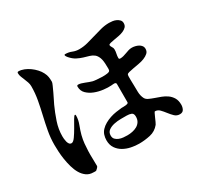

<svg xmlns="http://www.w3.org/2000/svg" viewBox="-168 -997 1336 1273"><g transform="rotate(-30 500.0 -360.0)"><path d="M227 53Q222 55 216.5 54.5Q211 54 205 54Q175 54 153.5 38.5Q132 23 117.5 -1.5Q103 -26 94 -57.5Q85 -89 80 -121Q75 -153 73.5 -182.5Q72 -212 72 -233Q72 -286 81.5 -337.5Q91 -389 103 -440Q115 -491 124.5 -542.5Q134 -594 134 -647Q134 -663 128.5 -678.5Q123 -694 117 -708.5Q111 -723 105.5 -737Q100 -751 100 -765Q100 -775 109 -775Q129 -775 150.5 -766.5Q172 -758 191.5 -744Q211 -730 227 -712.5Q243 -695 252 -677Q262 -658 264.5 -641.5Q267 -625 267 -604Q267 -598 258.5 -579Q250 -560 239.5 -537.5Q229 -515 218.5 -494.5Q208 -474 204 -465Q182 -417 164 -363.5Q146 -310 146 -256Q146 -248 147 -236.5Q148 -225 151 -213.5Q154 -202 160 -194Q166 -186 177 -186Q190 -186 207 -210Q224 -234 240.5 -263Q257 -292 270.5 -315.5Q284 -339 290 -338Q293 -337 293.5 -334Q294 -331 294 -329Q294 -298 281 -264Q268 -230 260 -200Q252 -168 249.5 -140.5Q247 -113 246 -85.5Q245 -58 246 -30Q247 -2 247 29Q247 34 239 42Q231 50 227 53ZM719 -624Q720 -613 727 -603.5Q734 -594 734 -582Q734 -566 730.5 -551Q727 -536 727 -520Q727 -511 737 -511Q750 -511 762.5 -514.5Q775 -518 787 -522.5Q799 -527 811.5 -531Q824 -535 838 -535Q850 -535 863 -532Q876 -529 887.5 -523Q899 -517 906.5 -507Q914 -497 914 -483Q914 -463 900.5 -451Q887 -439 867 -431Q847 -423 823.5 -419Q800 -415 779 -411Q758 -407 743.5 -403.5Q729 -400 727 -393Q725 -387 725 -377Q725 -367 725 -355.5Q725 -344 725.5 -333Q726 -322 726 -315Q726 -290 727 -260Q728 -230 740 -207Q747 -194 764 -186Q781 -178 802.5 -170.5Q824 -163 847 -154.5Q870 -146 889.5 -132Q909 -118 921.5 -97Q934 -76 934 -44Q934 -25 925.5 -9Q917 7 895 7Q872 7 856 -8.5Q840 -24 825.5 -43Q811 -62 796 -77.5Q781 -93 760 -93Q758 -93 752.5 -82Q747 -71 741 -57Q735 -43 729 -30Q723 -17 720 -13Q692 22 649 31.5Q606 41 564 41Q534 41 502.5 34.5Q471 28 445 13Q419 -2 402.5 -26.5Q386 -51 386 -87Q386 -107 392 -126Q398 -145 412 -160Q427 -176 447.5 -187.5Q468 -199 490.5 -206.5Q513 -214 536.5 -217.5Q560 -221 581 -223Q585 -223 593.5 -223Q602 -223 611 -224Q620 -225 626.5 -227.5Q633 -230 633 -236V-376Q633 -382 629 -384.5Q625 -387 619 -387.5Q613 -388 607 -387Q601 -386 597 -386Q572 -384 537.5 -388Q503 -392 472 -404Q441 -416 419.5 -437Q398 -458 398 -491Q398 -501 408 -501Q418 -501 430 -497.5Q442 -494 454.5 -489Q467 -484 479 -479.5Q491 -475 502 -472Q509 -470 530 -468Q551 -466 573 -465.5Q595 -465 613 -468Q631 -471 633 -480Q635 -488 634.5 -496.5Q634 -505 634 -513Q634 -554 625.5 -576.5Q617 -599 602.5 -610.5Q588 -622 568.5 -627.5Q549 -633 527.5 -639.5Q506 -646 483.5 -657.5Q461 -669 440 -693Q437 -696 432.5 -703Q428 -710 428 -715Q428 -717 430.5 -718Q433 -719 435 -719Q461 -719 484 -709.5Q507 -700 533 -700Q566 -700 598 -708.5Q630 -717 661.5 -726.5Q693 -736 725 -744.5Q757 -753 790 -753Q802 -753 816.5 -751Q831 -749 843.5 -743Q856 -737 865 -727.5Q874 -718 874 -703Q874 -685 863.5 -674Q853 -663 836.5 -656Q820 -649 801 -645.5Q782 -642 764.5 -639Q747 -636 734.5 -633Q722 -630 719 -624ZM426 -100Q426 -82 436 -71.5Q446 -61 461 -55Q476 -49 493 -47.5Q510 -46 524 -46Q543 -46 562.5 -50Q582 -54 598 -63Q614 -72 624 -87.5Q634 -103 634 -126Q634 -150 619 -156Q604 -162 584 -162Q567 -162 540 -162Q513 -162 487.5 -156.5Q462 -151 444 -138Q426 -125 426 -100Z"/></g></svg>

Font: SoukouMincho
Style: Regular
Weight: 400
Designer: Dr. Ken Lunde (project architect, glyph set definition & overall production); Masataka HATTORI  (production & ideograph 
Foundry: Adobe Systems Incorporated
Version: Version 1.00